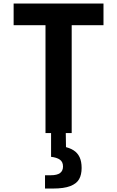

<svg xmlns="http://www.w3.org/2000/svg" viewBox="-20 -750 660 1082"><path d="M236.4 0V-730H384V0ZM56.8 -730H563.2V-607.9H56.8ZM440 196.7Q440 234.4 425.9 259.6Q411.8 284.8 376.1 298.7Q340.5 312.5 278.2 312.5H233.7V237.6H265.7Q301.9 237.6 318.5 225.1Q335.1 212.6 335.1 188.4Q335.1 162.2 317.5 149.8Q299.8 137.3 267.8 133.8V-24H350.3L352.3 104L336.8 75.8Q371.6 82.4 394.2 96.8Q416.9 111.2 428.5 135.6Q440 160.1 440 196.7Z"/></svg>

Font: Monaspace Neon Var ExtraLight
Style: Regular
Weight: 200
Designer: Riley Cran and the Lettermatic Team
Version: Version 1.200 (Monaspace Neon Var)